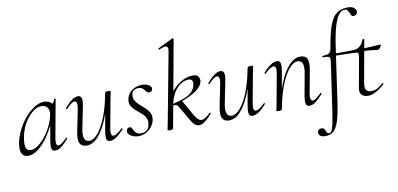

<svg xmlns="http://www.w3.org/2000/svg" viewBox="-87 -1008 3238 1564"><g transform="rotate(-10 1532.0 -225.5)"><path d="M80 13Q48 13 31.5 -11Q15 -35 22 -91Q30 -146 56.5 -200.5Q83 -255 120.5 -300Q158 -345 200.5 -372Q243 -399 282 -399Q300 -399 317 -392.5Q334 -386 346 -371Q358 -356 360 -332L322 -357Q333 -359 349 -373.5Q365 -388 368 -407Q370 -410 375.5 -409Q381 -408 380 -406L322 -89Q312 -28 338 -28Q350 -28 368 -41.5Q386 -55 408 -77Q411 -80 415 -76Q419 -72 416 -69Q383 -32 356.5 -11.5Q330 9 304 9Q281 9 275.5 -12.5Q270 -34 280 -89L304 -229L320 -246Q289 -172 248.5 -113Q208 -54 164.5 -20.5Q121 13 80 13ZM109 -30Q138 -30 169.5 -52.5Q201 -75 230.5 -112Q260 -149 282 -194Q304 -239 313 -283Q321 -318 305.5 -343Q290 -368 251 -367Q215 -366 176.5 -334Q138 -302 108.5 -248.5Q79 -195 69 -127Q62 -80 71 -55Q80 -30 109 -30Z M565 13Q522 13 507.5 -18Q493 -49 508 -119L544 -297Q550 -328 545 -343Q540 -358 527 -358Q516 -358 498 -345Q480 -332 458 -309Q454 -305 450 -309Q446 -313 450 -317Q483 -355 510 -375Q537 -395 562 -395Q585 -395 591.5 -373.5Q598 -352 586 -297L554 -138Q541 -78 551 -49.5Q561 -21 593 -21Q626 -21 662.5 -63Q699 -105 731.5 -185.5Q764 -266 785 -380L796 -379Q776 -263 740.5 -174.5Q705 -86 660 -36.5Q615 13 565 13ZM758 9Q735 9 729.5 -12.5Q724 -34 734 -89L785 -380Q787 -394 811 -394Q824 -394 828 -392.5Q832 -391 832 -388Q832 -385 827 -361.5Q822 -338 817 -312L776 -89Q766 -28 793 -28Q805 -28 824 -40Q843 -52 865 -75Q868 -79 872.5 -74.5Q877 -70 873 -67Q839 -29 811.5 -10Q784 9 758 9Z M993 11Q957 11 929.5 -6.5Q902 -24 906 -49Q908 -61 916 -67Q924 -73 933 -73Q944 -73 949.5 -63Q955 -53 961.5 -40.5Q968 -28 981 -18Q994 -8 1019 -8Q1048 -8 1066.5 -24.5Q1085 -41 1089 -74Q1094 -105 1081 -127.5Q1068 -150 1046 -168Q1024 -186 1003 -204.5Q982 -223 969.5 -245.5Q957 -268 963 -299Q969 -332 989.5 -353.5Q1010 -375 1037.5 -385.5Q1065 -396 1092 -396Q1125 -396 1148 -382Q1171 -368 1168 -349Q1166 -336 1157.5 -330.5Q1149 -325 1141 -325Q1129 -325 1121.5 -332.5Q1114 -340 1106.5 -350Q1099 -360 1088 -367.5Q1077 -375 1057 -375Q1038 -375 1021.5 -365.5Q1005 -356 1002 -333Q997 -303 1010 -281Q1023 -259 1044.5 -240Q1066 -221 1087.5 -201.5Q1109 -182 1121.5 -158Q1134 -134 1129 -102Q1124 -72 1104.5 -46Q1085 -20 1056 -4.5Q1027 11 993 11Z M1255 8Q1242 8 1238 6.5Q1234 5 1234 2Q1234 -1 1239.5 -24.5Q1245 -48 1249 -74L1353 -627Q1360 -659 1344.5 -668Q1329 -677 1282 -654Q1278 -652 1275.5 -658Q1273 -664 1277 -665L1400 -725Q1404 -727 1408 -723Q1412 -719 1411 -717L1318 -208L1281 -6Q1279 8 1255 8ZM1497 9Q1475 9 1458.5 -5.5Q1442 -20 1420 -58L1362 -160Q1350 -180 1339.5 -185Q1329 -190 1303 -184L1390 -212L1459 -90Q1480 -53 1494.5 -41.5Q1509 -30 1524 -30Q1537 -30 1554.5 -41Q1572 -52 1594 -75Q1598 -79 1602 -74.5Q1606 -70 1603 -67Q1536 9 1497 9ZM1303 -184V-196Q1371 -212 1412.5 -228.5Q1454 -245 1476 -267.5Q1498 -290 1505 -324Q1510 -347 1501.5 -359.5Q1493 -372 1476 -372Q1423 -372 1379.5 -328Q1336 -284 1318 -208L1296 -243Q1320 -288 1354.5 -323Q1389 -358 1430.5 -378.5Q1472 -399 1515 -399Q1540 -399 1551.5 -388Q1563 -377 1566 -363Q1569 -349 1566 -339Q1561 -309 1526 -279.5Q1491 -250 1433.5 -225.5Q1376 -201 1303 -184Z M1743 13Q1700 13 1685.5 -18Q1671 -49 1686 -119L1722 -297Q1728 -328 1723 -343Q1718 -358 1705 -358Q1694 -358 1676 -345Q1658 -332 1636 -309Q1632 -305 1628 -309Q1624 -313 1628 -317Q1661 -355 1688 -375Q1715 -395 1740 -395Q1763 -395 1769.5 -373.5Q1776 -352 1764 -297L1732 -138Q1719 -78 1729 -49.5Q1739 -21 1771 -21Q1804 -21 1840.5 -63Q1877 -105 1909.5 -185.5Q1942 -266 1963 -380L1974 -379Q1954 -263 1918.5 -174.5Q1883 -86 1838 -36.5Q1793 13 1743 13ZM1936 9Q1913 9 1907.5 -12.5Q1902 -34 1912 -89L1963 -380Q1965 -394 1989 -394Q2002 -394 2006 -392.5Q2010 -391 2010 -388Q2010 -385 2005 -361.5Q2000 -338 1995 -312L1954 -89Q1944 -28 1971 -28Q1983 -28 2002 -40Q2021 -52 2043 -75Q2046 -79 2050.5 -74.5Q2055 -70 2051 -67Q2017 -29 1989.5 -10Q1962 9 1936 9Z M2408 9Q2384 9 2378.5 -12.5Q2373 -34 2383 -89L2412 -248Q2436 -365 2373 -365Q2340 -365 2303.5 -323Q2267 -281 2234.5 -200.5Q2202 -120 2181 -6L2170 -7Q2191 -123 2226 -211.5Q2261 -300 2306.5 -349.5Q2352 -399 2401 -399Q2444 -399 2458 -368.5Q2472 -338 2458 -267L2425 -89Q2420 -58 2425 -43Q2430 -28 2443 -28Q2454 -28 2472 -41.5Q2490 -55 2512 -77Q2515 -81 2519.5 -77Q2524 -73 2520 -69Q2487 -32 2460.5 -11.5Q2434 9 2408 9ZM2155 8Q2142 8 2138 6.5Q2134 5 2134 2Q2134 -1 2139.5 -24.5Q2145 -48 2149 -74L2190 -297Q2200 -358 2173 -358Q2161 -358 2142 -346Q2123 -334 2101 -311Q2098 -307 2093.5 -311.5Q2089 -316 2093 -319Q2126 -357 2154.5 -376Q2183 -395 2208 -395Q2231 -395 2236.5 -373.5Q2242 -352 2232 -297L2181 -6Q2179 8 2155 8Z M2494 275Q2461 275 2448 262.5Q2435 250 2437 235Q2438 224 2447 215.5Q2456 207 2471 207Q2485 207 2491.5 214.5Q2498 222 2501 232Q2504 242 2509 249.5Q2514 257 2526 257Q2538 257 2547 242Q2556 227 2565.5 182Q2575 137 2588 47L2639 -306Q2643 -331 2640.5 -342.5Q2638 -354 2624.5 -357.5Q2611 -361 2582 -361Q2578 -361 2579 -367Q2580 -373 2583 -373Q2620 -373 2635.5 -383Q2651 -393 2655 -418Q2670 -509 2687 -568.5Q2704 -628 2726.5 -662.5Q2749 -697 2779.5 -711.5Q2810 -726 2853 -726Q2887 -726 2904.5 -710.5Q2922 -695 2920 -675Q2917 -661 2908.5 -655Q2900 -649 2889 -649Q2876 -649 2870 -658.5Q2864 -668 2859 -680.5Q2854 -693 2846 -702.5Q2838 -712 2822 -712Q2782 -712 2752 -643.5Q2722 -575 2702 -439L2636 21Q2622 116 2604.5 172Q2587 228 2560.5 251.5Q2534 275 2494 275ZM2891 12Q2872 12 2855.5 4.5Q2839 -3 2831 -20.5Q2823 -38 2829 -68L2872 -306Q2876 -331 2873.5 -340.5Q2871 -350 2859 -351Q2847 -352 2824 -353Q2797 -354 2756 -355Q2715 -356 2667 -356V-374Q2717 -374 2759.5 -374Q2802 -374 2832 -375Q2869 -375 2893 -396Q2917 -417 2924 -447Q2924 -450 2932.5 -450Q2941 -450 2940 -447L2878 -102Q2870 -60 2881 -40.5Q2892 -21 2923 -21Q2955 -21 2978.5 -35.5Q3002 -50 3023 -68Q3025 -70 3029 -66Q3033 -62 3031 -60Q2986 -21 2953 -4.5Q2920 12 2891 12ZM3030 -343Q3006 -346 2976.5 -349.5Q2947 -353 2912 -353L2914 -375Q2937 -375 2963.5 -376.5Q2990 -378 3015 -379.5Q3040 -381 3057 -382Q3061 -382 3063 -380Q3065 -378 3064 -374Q3062 -366 3051.5 -353.5Q3041 -341 3030 -343Z"/></g></svg>

Font: Cormorant Garamond Light Light
Style: Italic
Weight: 300
Italic angle: -10°
Version: Version 4.001